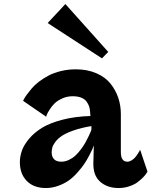

<svg xmlns="http://www.w3.org/2000/svg" viewBox="-20 -924 802 958"><path d="M583 -165V-355Q583 -397.5 570.1 -436Q557.1 -474.6 531 -507.1Q504.9 -539.6 460.2 -558.8Q415.5 -578.1 357.9 -578.1Q318.8 -578.1 283.4 -569.3Q248 -560.5 222.2 -546.9Q196.3 -533.2 174.3 -516.4Q152.3 -499.5 138.2 -482.7Q124 -465.8 114 -452.1Q104 -438.5 99.6 -429.7L95.2 -420.9L210 -341.8Q211.4 -345.7 214.1 -352.8Q216.8 -359.9 227.8 -377.4Q238.8 -395 252.7 -408.4Q266.6 -421.9 290.8 -432.9Q314.9 -443.8 342.8 -443.8Q367.7 -443.8 385.3 -436.8Q402.8 -429.7 411.6 -417.5Q420.4 -405.3 424.3 -394Q428.2 -382.8 429.2 -370.1L431.2 -345.2Q354 -342.8 291.7 -326.7Q229.5 -310.5 190.7 -286.9Q151.9 -263.2 126 -232.7Q100.1 -202.1 89.6 -173.1Q79.1 -144 79.1 -115.2Q79.1 -56.2 113.8 -21Q148.4 14.2 209 14.2Q241.2 14.2 271.5 2.9Q301.8 -8.3 323.7 -23.9Q345.7 -39.6 366.7 -63.5Q387.7 -87.4 399.9 -105.2Q412.1 -123 424.8 -147.2Q437.5 -171.4 440.4 -178.7Q443.4 -186 447.8 -197.3Q448.2 -197.8 448.2 -198.2L445.8 -110.8Q444.3 -48.3 480 -17.1Q515.6 14.2 571.8 14.2Q600.1 14.2 625.2 5.6Q650.4 -2.9 666.3 -14.9Q682.1 -26.9 693.8 -38.8Q705.6 -50.8 710.9 -59.6L715.8 -67.9L679.2 -176.8Q678.2 -174.3 676 -170.4Q673.8 -166.5 667.2 -156.2Q660.6 -146 653.6 -137.9Q646.5 -129.9 636 -123.5Q625.5 -117.2 615.2 -117.2Q583 -117.2 583 -165ZM217.8 -809.1 306.2 -903.8 520 -665 488.8 -632.8ZM237.8 -163.1Q237.8 -175.8 241 -187.7Q244.1 -199.7 256.3 -216.1Q268.6 -232.4 288.8 -246.1Q309.1 -259.8 347.2 -273.2Q385.3 -286.6 436 -294.9V-276.9Q435.1 -273.4 432.9 -267.8Q430.7 -262.2 422.9 -245.6Q415 -229 406.7 -213.9Q398.4 -198.7 384.8 -180.2Q371.1 -161.6 356.9 -148.4Q342.8 -135.3 324 -126.2Q305.2 -117.2 286.1 -117.2Q261.2 -117.2 249.5 -129.9Q237.8 -142.6 237.8 -163.1Z"/></svg>

Font: Sporting Grotesque
Style: Gras
Weight: 700
Designer: Lucas LE BIHAN
Foundry: Lucas LE BIHAN
Version: Version 1.001